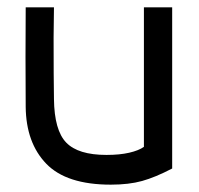

<svg xmlns="http://www.w3.org/2000/svg" viewBox="-20 -490 543 523"><path d="M449 -470V-31Q403 -7 367 3Q331 13 282 13Q161 13 106 -44Q51 -101 50 -199Q49 -335 50 -470H127L126 -388Q126 -277 127 -220Q128 -135 160.5 -101.5Q193 -68 270 -68Q306 -68 332 -74Q358 -80 372 -90V-470Z"/></svg>

Font: Kreadon
Style: Regular
Weight: 400
Designer: kohakuno
Foundry: StudioGnu
Version: Version 1.000;Glyphs 3.1.2 (3151)